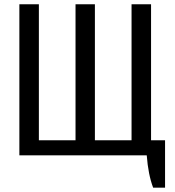

<svg xmlns="http://www.w3.org/2000/svg" viewBox="-20 -720 810 890"><path d="M69.8 0V-700.2H160.2V-69.8H330.1V-700.2H419.9V-69.8H589.8V-700.2H680.2V-69.8H745.1V149.9H689.9Q667 89.8 660.2 0Z"/></svg>

Font: 
Style: .
Weight: 400
Designer: Jovanny Lemonad
Foundry: Jovanny Lemonad
Version: Version 1.002